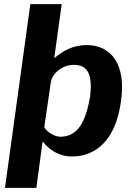

<svg xmlns="http://www.w3.org/2000/svg" viewBox="-20 -743 637 924"><path d="M4 161H155L185 -62C240 4 295 10 327 10C441 10 537 -69 562 -254C589 -437 512 -526 398 -526C325 -526 279 -494 241 -463L277 -723H126ZM270 -85C243 -85 208 -106 193 -130L225 -350C231 -388 279 -431 335 -431C395 -431 429 -395 413 -274C392 -160 357 -85 270 -85Z"/></svg>

Font: United Sans
Style: Bold Italic
Weight: 700
Italic angle: -8°
Designer: Pablo Impallari, Rodrigo Fuenzalida (Modified by Dan O. Williams)
Version: Version 1.000;PS 001.000;hotconv 1.0.88;makeotf.lib2.5.64775